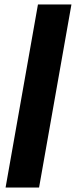

<svg xmlns="http://www.w3.org/2000/svg" viewBox="-20 -740 340 860"><path d="M5 100 150 -720H300L155 100Z"/></svg>

Font: DM Sans 17pt Black
Style: Italic
Weight: 900
Italic angle: -10°
Version: Version 4.004;gftools[0.9.30]